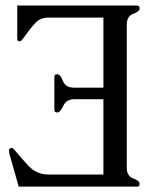

<svg xmlns="http://www.w3.org/2000/svg" viewBox="-20 -687 558 707"><path d="M360.8 -44.4V-321.8H254.9Q224.1 -321.8 213.1 -297.4Q202.1 -272.9 190.4 -272.9Q180.2 -272.9 180.2 -282.7V-403.8Q180.2 -413.6 190.4 -413.6Q202.1 -413.6 211.7 -388.9Q221.2 -364.3 252 -364.3H360.8V-622.1H157.7Q129.4 -622.1 111.8 -604Q94.2 -585.9 70.8 -553.2Q58.1 -534.7 53.2 -534.7Q43.5 -534.7 43.5 -544.4V-666.5H484.4Q494.1 -666.5 494.1 -656.7Q494.1 -644.5 470.5 -636Q446.8 -627.4 446.8 -596.7V-69.3Q446.8 -38.6 470.5 -30Q494.1 -21.5 494.1 -9.8Q494.1 0 485.4 0H48.8L14.2 -122.1Q13.2 -126 13.2 -131.8Q13.2 -142.1 23.4 -142.1Q28.3 -142.1 36.6 -131.3Q51.8 -112.3 82.8 -78.4Q113.8 -44.4 157.7 -44.4Z"/></svg>

Font: Caudex
Style: Regular
Weight: 400
Version: Version 1.01